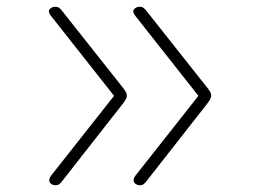

<svg xmlns="http://www.w3.org/2000/svg" viewBox="-20 -535 765 569"><path d="M145 14Q138 14 132.5 10.5Q127 7 126 1Q125 -5 131 -14L318 -251L131 -488Q121 -501 127.5 -508Q134 -515 144 -515Q151 -515 155.5 -511.5Q160 -508 163 -504L338 -283Q347 -272 351.5 -265Q356 -258 356 -251Q356 -246 351.5 -238.5Q347 -231 338 -220L164 2Q161 6 156.5 10Q152 14 145 14ZM395 14Q388 14 382.5 10.5Q377 7 376 1Q375 -5 381 -14L568 -251L381 -488Q371 -501 377.5 -508Q384 -515 394 -515Q401 -515 405.5 -511.5Q410 -508 413 -504L588 -283Q597 -272 601.5 -265Q606 -258 606 -251Q606 -246 601.5 -238.5Q597 -231 588 -220L414 2Q411 6 406.5 10Q402 14 395 14Z"/></svg>

Font: Playwrite FR Moderne Thin
Style: Regular
Weight: 250
Version: Version 1.002